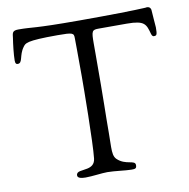

<svg xmlns="http://www.w3.org/2000/svg" viewBox="-81 -797 864 879"><g transform="rotate(-10 351.5 -357.0)"><path d="M20 -580C20 -566 25 -563 31 -563C56 -563 45 -600 72 -636C83 -650 85 -661 233 -661C306 -661 309 -658 309 -633C309 -633 310 -560 310 -454C310 -412 308 -146 300 -76C297 -49 280 -40 262 -36C237 -30 210 -34 210 -13C210 -1 226 3 247 3C279 3 323 -4 349 -4C382 -4 434 4 460 4C477 4 484 3 484 -13C484 -39 438 -20 400 -57C388 -69 386 -87 386 -114C386 -132 387 -153 387 -179C387 -270 390 -312 390 -545V-594C390 -654 393 -658 425 -658H555C639 -658 643 -639 656 -592C659 -581 665 -580 667 -580C680 -580 683 -583 683 -618C683 -626 677 -687 677 -699C677 -702 675 -716 658 -716C656 -716 653 -715 651 -715C598 -712 491 -710 343 -710C122 -710 131 -718 61 -718C31 -718 33 -705 30 -683C26 -658 20 -609 20 -580Z"/></g></svg>

Font: OFL Sorts Mill Goudy
Style: Regular
Weight: 500
Version: Version 003.000